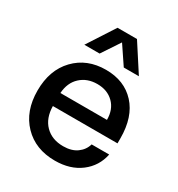

<svg xmlns="http://www.w3.org/2000/svg" viewBox="-174 -833 887 957"><g transform="rotate(30 270.0 -355.0)"><path d="M283 10Q171 10 102.5 -61Q34 -132 34 -250Q34 -368 102 -439Q170 -510 279 -510Q385 -510 448 -441.5Q511 -373 511 -250V-221H139Q140 -152 179 -112.5Q218 -73 283 -73Q331 -73 361.5 -95Q392 -117 402 -152H503Q488 -79 429.5 -34.5Q371 10 283 10ZM122 -564 223 -720H335L436 -564H349L279 -668L210 -564ZM139 -296H407Q407 -356 371 -391.5Q335 -427 277 -427Q219 -427 181 -392Q143 -357 139 -296Z"/></g></svg>

Font: TASA Orbiter Display Medium
Style: Regular
Weight: 500
Designer: Weizhong Zhang
Version: Version 1.000;Glyphs 3.1.2 (3151)